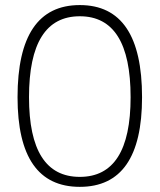

<svg xmlns="http://www.w3.org/2000/svg" viewBox="-20 -723 626 753"><path d="M293 9.8Q48.8 9.8 48.8 -341.8Q48.8 -703.1 293 -703.1Q537.1 -703.1 537.1 -341.8Q537.1 9.8 293 9.8ZM293 -29.3Q492.2 -29.3 492.2 -341.8Q492.2 -659.2 293 -659.2Q93.8 -659.2 93.8 -341.8Q93.8 -29.3 293 -29.3Z"/></svg>

Font: Caskaydia Cove ExtraLight
Style: Regular
Weight: 200
Monospace: yes
Designer: Aaron Bell
Foundry: Saja Typeworks
Version: Version 4.300; ttfautohint (v1.8.3)